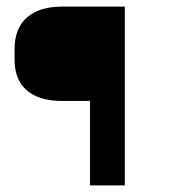

<svg xmlns="http://www.w3.org/2000/svg" viewBox="-20 -560 519 580"><path d="M357 -540V0H252V-255H168Q98 -255 61 -287Q24 -319 24 -380V-411Q24 -474 61 -507Q98 -540 168 -540Z"/></svg>

Font: Pathway Extreme 8pt Thin 12pt Medium
Style: Regular
Weight: 500
Version: Version 1.001;gftools[0.9.26]